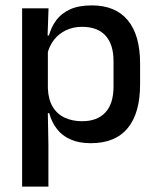

<svg xmlns="http://www.w3.org/2000/svg" viewBox="-20 -520 583 712"><path d="M316.5 11Q273 11 241.8 -2.8Q210.5 -16.5 191 -41.8Q171.5 -67 162.5 -100.5H130L157.5 -193Q159 -152 175 -124.8Q191 -97.5 219.2 -84Q247.5 -70.5 284.5 -70.5Q341 -70.5 371 -103.2Q401 -136 401 -199.5V-293Q401 -355.5 371.2 -388Q341.5 -420.5 284.5 -420.5Q250.5 -420.5 224 -407.5Q197.5 -394.5 180.2 -372.2Q163 -350 156 -321.5L133 -388.5H161.5Q170 -419.5 188.5 -444.8Q207 -470 239.2 -485Q271.5 -500 320.5 -500Q408 -500 453.8 -445Q499.5 -390 499.5 -284.5V-207Q499.5 -100.5 453.5 -44.8Q407.5 11 316.5 11ZM62 172V-489H160L156 -374.5L157.5 -345.5V-140.5L157 -121.5L159.5 17V172Z"/></svg>

Font: Anek Telugu Medium Medium
Style: Regular
Weight: 500
Version: Version 1.003